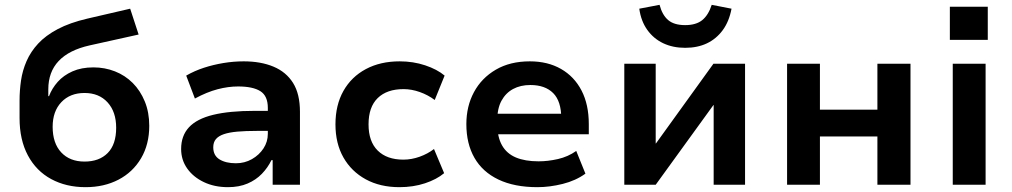

<svg xmlns="http://www.w3.org/2000/svg" viewBox="-20 -765 4189 795"><path d="M334 10Q254 10 192 -23.5Q130 -57 95.5 -121.5Q61 -186 61 -276V-349Q61 -390 67 -431.5Q73 -473 90 -512Q107 -551 138 -584.5Q169 -618 219 -644.5Q269 -671 342 -688L519 -729L554 -622L351 -577Q266 -558 223 -512.5Q180 -467 180 -395V-367H183Q195 -399 219 -426Q243 -453 280 -469.5Q317 -486 367 -486Q414 -486 456 -469.5Q498 -453 529.5 -421.5Q561 -390 579.5 -345Q598 -300 598 -244Q598 -167 564 -109.5Q530 -52 470.5 -21Q411 10 334 10ZM330 -96Q391 -96 426 -131.5Q461 -167 461 -236Q461 -302 425.5 -341Q390 -380 330 -380Q270 -380 234 -342Q198 -304 198 -240Q198 -172 233.5 -134Q269 -96 330 -96Z M924 10Q868 10 824 -11Q780 -32 755 -67.5Q730 -103 730 -148Q730 -203 762.5 -238Q795 -273 862.5 -289.5Q930 -306 1035 -306H1108V-223H1043Q997 -223 963 -220Q929 -217 907 -209.5Q885 -202 874 -189Q863 -176 863 -155Q863 -121 889 -105Q915 -89 957 -89Q993 -89 1023 -106Q1053 -123 1071 -150.5Q1089 -178 1089 -211V-318Q1089 -368 1058 -387.5Q1027 -407 966 -407Q925 -407 881 -395.5Q837 -384 787 -357L751 -452Q786 -472 824.5 -484.5Q863 -497 905 -504Q947 -511 989 -511Q1060 -511 1112.5 -489Q1165 -467 1193.5 -421.5Q1222 -376 1222 -302V0H1109V-102H1104Q1089 -71 1064.5 -45.5Q1040 -20 1005 -5Q970 10 924 10Z M1634 10Q1554 10 1494.5 -22.5Q1435 -55 1402 -113Q1369 -171 1369 -250Q1369 -330 1402 -388.5Q1435 -447 1495 -479Q1555 -511 1635 -511Q1691 -511 1740.5 -494.5Q1790 -478 1821 -452L1780 -351Q1752 -372 1718 -384Q1684 -396 1651 -396Q1582 -396 1544 -359Q1506 -322 1506 -250Q1506 -179 1544 -141.5Q1582 -104 1650 -104Q1684 -104 1717.5 -116Q1751 -128 1777 -148L1819 -48Q1788 -22 1739.5 -6Q1691 10 1634 10Z M2205 10Q2110 10 2044 -21.5Q1978 -53 1944.5 -111.5Q1911 -170 1911 -251Q1911 -325 1942.5 -383.5Q1974 -442 2033 -476.5Q2092 -511 2174 -511Q2248 -511 2303 -479.5Q2358 -448 2388 -390Q2418 -332 2418 -251V-209H2018V-294H2319L2304 -275Q2304 -346 2270.5 -379.5Q2237 -413 2176 -413Q2135 -413 2104.5 -396.5Q2074 -380 2056.5 -348Q2039 -316 2039 -267V-253Q2039 -198 2058.5 -163.5Q2078 -129 2116 -113Q2154 -97 2210 -97Q2249 -97 2290.5 -106.5Q2332 -116 2366 -140L2404 -46Q2364 -17 2310 -3.5Q2256 10 2205 10Z M2565 0V-501H2695V-171H2696L2934 -501H3065V0H2935V-330H2934L2695 0ZM2817 -567Q2766 -567 2726 -586Q2686 -605 2660 -641.5Q2634 -678 2627 -729L2711 -745Q2722 -703 2746.5 -682Q2771 -661 2817 -661Q2862 -661 2887.5 -681.5Q2913 -702 2927 -745L3009 -729Q2999 -676 2972.5 -640Q2946 -604 2907 -585.5Q2868 -567 2817 -567Z M3239 0V-501H3375V-311H3613V-501H3750V0H3613V-200H3375V0Z M3913 -600V-737H4070V-600ZM3925 0V-501H4061V0Z"/></svg>

Font: Nunito Sans 7pt
Style: Bold
Weight: 700
Designer: Vernon Adams
Foundry: Vernon Adams
Version: Version 3.101;gftools[0.9.27]